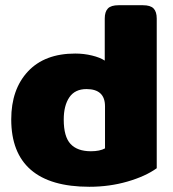

<svg xmlns="http://www.w3.org/2000/svg" viewBox="-20 -700 663 735"><path d="M23 -243Q23 -358 87 -426.5Q151 -495 268 -495Q301 -495 332 -487.5Q363 -480 381 -468V-629Q381 -655 393 -667.5Q405 -680 434 -680H527Q556 -680 568 -667.5Q580 -655 580 -629V-56Q537 -25 468 -5Q399 15 322 15Q173 15 98 -50Q23 -115 23 -243ZM382 -132V-293Q382 -359 311 -359Q267 -359 245.5 -327.5Q224 -296 224 -242Q224 -177 250 -149Q276 -121 328 -121Q362 -121 382 -132Z"/></svg>

Font: Mitr SemiBold
Style: Regular
Weight: 600
Designer: Thanarat Vachiruckul
Foundry: Cadson Demak
Version: Version 1.003